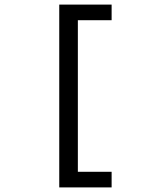

<svg xmlns="http://www.w3.org/2000/svg" viewBox="-20 -719 690 836"><path d="M238 97V-699H319V97ZM263 97V29H466V97ZM263 -631V-699H466V-631Z"/></svg>

Font: Azeret Mono Light
Style: Regular
Weight: 300
Designer: Martin Vácha
Foundry: Displaay
Version: Version 1.002